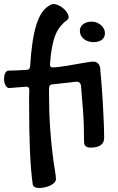

<svg xmlns="http://www.w3.org/2000/svg" viewBox="-46 -708 589 957"><path d="M-1 -269Q-12.2 -270 -19 -283.7Q-25.9 -297.4 -25.9 -314Q-25.9 -321.8 -24.7 -329.3Q-23.4 -336.9 -20.5 -342.8Q-17.6 -348.6 -13.2 -352.3Q-8.8 -356 -2.9 -356Q15.1 -356 38.6 -357.2Q62 -358.4 88.9 -359.9Q102.5 -361.3 104 -376Q108.4 -446.8 116.2 -498Q124 -549.3 135.3 -584.7Q146.5 -620.1 160.9 -642.1Q175.3 -664.1 192.9 -675.8Q198.2 -679.7 205.6 -683.8Q212.9 -688 219.2 -688Q231.4 -688 244.9 -681.9Q258.3 -675.8 269.8 -666.3Q281.2 -656.7 288.6 -644.8Q295.9 -632.8 295.9 -621.1Q295.9 -616.7 293.9 -614Q292 -611.3 289.1 -608.9Q270 -594.7 255.4 -577.1Q240.7 -559.6 230.5 -534.2Q220.2 -508.8 213.4 -473.1Q206.5 -437.5 203.1 -387.2Q203.1 -379.4 205.8 -375.7Q208.5 -372.1 215.8 -372.1Q228.5 -372.1 246.3 -374.3Q264.2 -376.5 284.2 -379.6Q304.2 -382.8 324.7 -386.5Q345.2 -390.1 363.5 -393.3Q381.8 -396.5 396.5 -398.7Q411.1 -400.9 418.9 -400.9Q434.6 -400.9 444.3 -390.1Q454.1 -379.4 454.1 -357.9Q456.1 -336.9 458.3 -310.5Q460.4 -284.2 462.6 -254.6Q464.8 -225.1 466.6 -193.6Q468.3 -162.1 469.7 -131.6Q471.2 -101.1 472.2 -72.8Q473.1 -44.4 473.1 -21Q473.1 3.4 455.8 15.6Q438.5 27.8 404.8 27.8Q389.6 27.8 381.3 20.8Q373 13.7 373 0Q373 -86.9 367.7 -158.2Q362.3 -229.5 357.9 -277.8Q356.4 -300.8 335 -300.8L212.9 -287.1Q202.6 -285.6 200.4 -278.8Q198.2 -272 198.2 -259.8Q198.2 -151.9 203.6 -74.2Q209 3.4 215.6 56.4Q222.2 109.4 227.5 139.9Q232.9 170.4 232.9 184.1Q232.9 194.3 224.9 202.6Q216.8 210.9 204.3 216.8Q191.9 222.7 177.2 225.8Q162.6 229 149.9 229Q137.7 229 128.2 224.9Q118.7 220.7 117.2 210.9Q112.3 176.8 108.9 136Q105.5 95.2 103.3 45.7Q101.1 -3.9 100.1 -62.7Q99.1 -121.6 99.1 -191.9Q99.1 -210 99.1 -227.1Q99.1 -244.1 100.1 -261.2Q100.1 -275.9 84 -275.9ZM419.9 -498Q405.8 -498 393.3 -502.2Q380.9 -506.3 371.6 -513.9Q362.3 -521.5 357.2 -531.7Q352.1 -542 352.1 -554.2Q352.1 -574.7 368.4 -587.4Q384.8 -600.1 412.1 -600.1Q424.8 -600.1 436.5 -595.5Q448.2 -590.8 457.3 -583Q466.3 -575.2 471.7 -564.7Q477.1 -554.2 477.1 -543Q477.1 -522 461.7 -510Q446.3 -498 419.9 -498Z"/></svg>

Font: Gochi Hand
Style: Regular
Weight: 400
Designer: Juan Pablo del Peral
Foundry: Juan Pablo del Peral
Version: Version 1.001